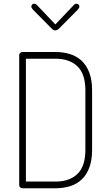

<svg xmlns="http://www.w3.org/2000/svg" viewBox="-20 -1010 590 1030"><path d="M278 -731Q319 -731 355 -720Q391 -709 417.5 -684.5Q444 -660 459 -620.5Q474 -581 474 -525V-206Q474 -150 459 -110.5Q444 -71 417.5 -46.5Q391 -22 355 -11Q319 0 278 0H101Q93 0 88 -5Q83 -10 83 -17V-714Q83 -721 88 -726Q93 -731 101 -731ZM119 -695V-36H278Q353 -36 395.5 -77Q438 -118 438 -206V-525Q438 -613 395.5 -654Q353 -695 278 -695ZM298 -858Q287 -847 277 -847Q265 -847 256 -858L156 -959Q148 -969 148 -975Q148 -980 152 -985Q156 -990 163 -990Q172 -990 179 -982L277 -879L375 -982Q382 -990 391 -990Q398 -990 402 -985Q406 -980 406 -975Q406 -969 398 -959Z"/></svg>

Font: AkaAcidDosis
Style: ExtraLight
Weight: 250
Designer: Edgar Tolentino, Pablo Impallari, Igino Marini, Aka-Acid
Foundry: Edgar Tolentino, Pablo Impallari, Igino Marini, Aka-Acid
Version: Version 1.007